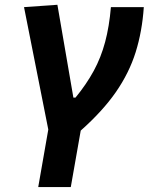

<svg xmlns="http://www.w3.org/2000/svg" viewBox="-20 -547 626 792"><path d="M137.7 224.6 179.2 -12.7 79.1 -517.6 216.8 -527.3 282.7 -144.5H291.5Q336.4 -199.2 366.5 -254.4Q396.5 -309.6 413.6 -373.5Q430.7 -437.5 437.5 -517.6H573.2Q566.4 -417.5 539.6 -331.8Q512.7 -246.1 458 -167.2Q403.3 -88.4 313 -8.3L272 224.6Z"/></svg>

Font: Cascadia Mono
Style: Bold Italic
Weight: 700
Italic angle: -10°
Monospace: yes
Designer: Aaron Bell
Foundry: Saja Typeworks
Version: Version 2404.023; ttfautohint (v1.8.4)